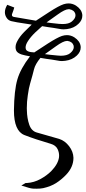

<svg xmlns="http://www.w3.org/2000/svg" viewBox="-20 -852 513 1150"><path d="M169.9 -704.6 82.5 -718.3Q64.5 -721.2 47.9 -725.3Q31.2 -729.5 21.5 -742.7Q9.3 -759.3 9.3 -778.8Q9.3 -799.3 23.4 -823.2L65.4 -807.1Q62 -793.5 54.2 -773.4Q51.3 -767.1 51.3 -762.7Q51.3 -752.4 64 -750.5L195.3 -728Q220.2 -744.6 276.6 -781Q333 -817.4 361.3 -826.7Q376.5 -831.5 390.6 -831.5Q414.1 -831.5 435.1 -818.4Q468.3 -796.4 472.7 -765.6Q473.1 -761.7 473.1 -757.8Q473.1 -731 449.7 -709Q422.9 -683.1 380.9 -677.7Q370.6 -676.3 360.8 -676.3Q348.6 -676.3 337.4 -678.7Q316.9 -682.1 299.3 -685.1Q287.6 -686.5 268.1 -689.5Q248.5 -692.4 232.4 -695.3Q217.8 -683.1 190.9 -657.5Q164.1 -631.8 147.5 -606Q133.3 -584.5 133.3 -567.4Q133.3 -563.5 134.3 -559.6Q138.2 -539.6 185.5 -538.1Q210 -554.7 266.6 -591.1Q323.2 -627.4 351.1 -636.7Q366.2 -641.6 380.9 -641.6Q404.3 -641.6 425.3 -628.4Q458.5 -606.4 462.9 -575.7Q463.4 -571.8 463.4 -567.9Q463.4 -541 439.9 -519Q412.6 -493.2 370.6 -487.8Q360.8 -486.3 351.1 -486.3Q338.9 -486.3 327.6 -488.8Q307.1 -492.2 289.6 -495.1Q277.3 -496.6 257.8 -499.5Q238.3 -502.4 222.2 -505.4Q190.9 -466.8 183.8 -437.3Q176.8 -407.7 160.2 -350.6Q152.8 -326.7 146.5 -281.2Q140.6 -243.2 140.6 -204.1Q140.6 -196.8 141.1 -189.5Q142.1 -143.1 155.3 -105Q168.5 -66.9 201.2 -58.1L334.5 -20Q369.1 -8.8 394 23.7Q418.9 56.2 419.9 92.8V93.8Q419.9 148.9 375.5 195.3Q347.2 224.6 315.7 244.6Q284.2 264.6 238.8 274.9Q222.2 278.3 198.2 278.3Q189 278.3 178.2 277.8Q165.5 276.9 152.3 272.9L107.9 259.3L133.3 244.1H141.6Q184.1 241.2 221.7 220.7Q259.3 200.2 286.6 173.3Q328.1 130.4 333.5 89.8Q334 85 334 79.6Q334 60.5 325.2 41.5Q314 18.1 283.7 9.3Q188.5 -18.6 126 -43.2Q63.5 -67.9 63.5 -190.4Q64.9 -310.5 84 -376Q103 -441.4 159.7 -514.6L131.8 -520Q82.5 -529.3 75.7 -553.2Q73.2 -561 73.2 -568.8Q73.2 -586.4 83.5 -605.5Q98.1 -633.3 124.8 -660.4Q151.4 -687.5 169.9 -704.6ZM258.8 -717.8Q279.8 -714.4 333.5 -709Q345.2 -708 355.5 -708Q391.6 -708 409.7 -722.7Q432.1 -741.2 432.1 -759.8Q432.1 -764.2 431.2 -769Q424.3 -792 395 -796.9H391.6Q369.1 -796.9 324.7 -764.6Q275.9 -729 258.8 -717.8ZM249 -527.8Q270 -524.4 323.2 -519.5Q334.5 -518.1 344.2 -518.1Q381.3 -518.1 399.9 -533.2Q421.9 -551.3 421.9 -569.8Q421.9 -574.2 420.9 -579.1Q414.1 -602.1 384.8 -606.9H381.3Q359.4 -606.9 314.9 -574.7Q266.1 -539.1 249 -527.8Z"/></svg>

Font: Caudex
Style: Regular
Weight: 400
Version: Version 1.04